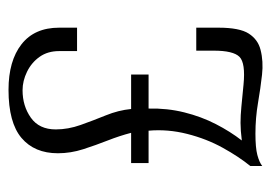

<svg xmlns="http://www.w3.org/2000/svg" viewBox="-113 -523 637 451"><g transform="rotate(-90 205.5 -297.5)"><path d="M41 0V-28Q63 -55 84 -93Q105 -131 116.5 -176.5Q128 -222 124 -267H48V-308H119Q112 -335 101 -363Q90 -391 80.5 -420.5Q71 -450 71 -480Q71 -535 107 -565.5Q143 -596 220 -596Q288 -596 327 -565.5Q366 -535 366 -477V-435H311V-477Q311 -504 297.5 -523Q284 -542 262.5 -552.5Q241 -563 219 -563Q182 -563 154.5 -543.5Q127 -524 127 -485Q127 -456 137.5 -426.5Q148 -397 160 -367.5Q172 -338 175 -308H256V-267H176Q177 -223 167 -183Q157 -143 139.5 -109Q122 -75 101 -48Q125 -51 142.5 -51Q160 -51 180.5 -49Q201 -47 232 -44Q283 -39 297.5 -53.5Q312 -68 312 -114V-155H366V-103Q366 -53 352 -31.5Q338 -10 314 -4Q287 3 255.5 -0.5Q224 -4 189 -10Q154 -16 117 -16Q84 -16 67 -11.5Q50 -7 41 0Z"/></g></svg>

Font: Alumni Sans Thin
Style: Regular
Weight: 400
Version: Version 1.018